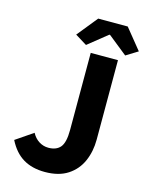

<svg xmlns="http://www.w3.org/2000/svg" viewBox="-125 -914 779 1004"><g transform="rotate(15 264.5 -411.5)"><path d="M216.5 12Q148 12 99.3 -17Q50.7 -46.1 19.3 -108.4L112.8 -172.2Q127.3 -144.8 151 -130Q174.7 -115.2 202 -115.2Q245.2 -115.2 266.7 -141Q288.1 -166.9 288.1 -234V-651.8H435.5V-221.8Q435.5 -157.4 412.1 -104.3Q388.8 -51.2 340.3 -19.6Q291.8 12 216.5 12ZM253.3 -685.3 189.9 -724.4 279.5 -835.1H439.3L529 -724.4L465.5 -685.3L361.4 -768.8H357.4Z"/></g></svg>

Font: Source Sans Variable
Style: Regular
Weight: 200
Designer: Paul D. Hunt
Foundry: Adobe Systems Incorporated
Version: Version 3.006;hotconv 1.0.111;makeotfexe 2.5.65597